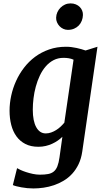

<svg xmlns="http://www.w3.org/2000/svg" viewBox="-20 -838 619 1109"><path d="M78.6 133.3Q85.4 137.7 99.4 144Q113.3 150.4 131.3 156.2Q149.4 162.1 169.9 166.5Q190.4 170.9 210.4 170.9Q238.3 170.9 257.8 167.2Q277.3 163.6 290.5 152.8Q303.7 142.1 311.5 122.3Q319.3 102.5 323.7 70.8L340.3 -47.9Q328.1 -36.1 313.5 -25.9Q298.8 -15.6 281.2 -7.6Q263.7 0.5 243.9 5.1Q224.1 9.8 201.7 9.8Q158.2 9.8 126.7 -6.3Q95.2 -22.5 75 -50.5Q54.7 -78.6 44.9 -116.7Q35.2 -154.8 35.2 -198.7Q35.2 -241.2 44.7 -285.2Q54.2 -329.1 72.8 -370.1Q91.3 -411.1 118.9 -447Q146.5 -482.9 182.6 -509.8Q218.8 -536.6 263.4 -552.2Q308.1 -567.9 360.8 -567.9Q391.6 -567.9 422.1 -561Q452.6 -554.2 474.1 -546.4L543 -567.9L455.1 37.6Q449.2 78.1 434.1 109.9Q418.9 141.6 397.2 165.3Q375.5 189 348.4 205.3Q321.3 221.7 291.7 231.7Q262.2 241.7 231.7 246.1Q201.2 250.5 172.9 250.5Q155.8 250.5 137.9 248.8Q120.1 247.1 104 244.1Q87.9 241.2 74.7 237.8Q61.5 234.4 54.2 231ZM244.1 -67.4Q260.3 -67.4 275.4 -72.8Q290.5 -78.1 304.2 -86.7Q317.9 -95.2 329.8 -106.4Q341.8 -117.7 351.6 -129.4L404.8 -493.2Q392.1 -499 377.4 -501.5Q362.8 -503.9 347.2 -503.9Q314.9 -503.9 289.3 -490.5Q263.7 -477.1 243.9 -454.1Q224.1 -431.2 210 -401.1Q195.8 -371.1 186.8 -337.9Q177.7 -304.7 173.6 -270.5Q169.4 -236.3 169.4 -205.1Q169.4 -138.7 189.5 -103Q209.5 -67.4 244.1 -67.4ZM372.1 -665.5Q357.9 -665.5 345.5 -671.4Q333 -677.2 323.7 -687Q314.5 -696.8 309.1 -709.5Q303.7 -722.2 304.2 -735.8Q304.7 -752.9 311.5 -767.8Q318.4 -782.7 329.6 -793.9Q340.8 -805.2 355.7 -811.8Q370.6 -818.4 387.7 -818.4Q404.3 -818.4 418 -812.7Q431.6 -807.1 440.9 -797.6Q450.2 -788.1 454.8 -776.1Q459.5 -764.2 459 -751Q458.5 -733.9 452.4 -718.3Q446.3 -702.6 435.1 -690.9Q423.8 -679.2 408 -672.4Q392.1 -665.5 372.1 -665.5Z"/></svg>

Font: Brush Lettering One
Style: Bold Italic
Weight: 400
Italic angle: -7°
Designer: Eben Sorkin
Foundry: Eben Sorkin
Version: Version 1.001